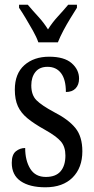

<svg xmlns="http://www.w3.org/2000/svg" viewBox="-20 -786 401 816"><path d="M173 10Q106 10 68 -16Q30 -42 30 -94Q30 -129 47.5 -143Q65 -157 87 -157Q87 -104 108.5 -69Q130 -34 175 -34Q217 -34 237.5 -58Q258 -82 258 -125Q258 -162 239 -184.5Q220 -207 170 -235Q125 -260 97 -283Q69 -306 56 -334.5Q43 -363 43 -405Q43 -473 83.5 -509Q124 -545 189 -545Q253 -545 284.5 -517.5Q316 -490 316 -452Q316 -426 301.5 -410.5Q287 -395 260 -395Q260 -448 239.5 -475Q219 -502 182 -502Q148 -502 130.5 -480Q113 -458 113 -423Q113 -382 135 -360Q157 -338 209 -310Q270 -279 300 -242.5Q330 -206 330 -143Q330 -73 288.5 -31.5Q247 10 173 10ZM143 -606Q135 -629 120 -655.5Q105 -682 89.5 -708Q74 -734 61 -753V-766H98Q119 -741 142.5 -715.5Q166 -690 184 -661Q202 -690 225.5 -715.5Q249 -741 270 -766H307V-753Q295 -734 279 -708Q263 -682 249 -655.5Q235 -629 226 -606Z"/></svg>

Font: Noto Serif Khmer ExtraCondensed
Style: Regular
Weight: 400
Width: 2
Designer: Danh Hong and the Monotype Design Team
Foundry: Monotype Imaging Inc.
Version: Version 2.004; ttfautohint (v1.8.4.7-5d5b)